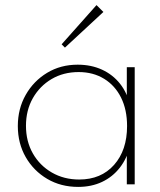

<svg xmlns="http://www.w3.org/2000/svg" viewBox="-20 -724 629 754"><path d="M287 10Q219 10 165.5 -21.5Q112 -53 81 -107Q50 -161 50 -229Q50 -297 81 -351.5Q112 -406 165 -438Q218 -470 285 -470Q338 -470 380.5 -450.5Q423 -431 451.5 -395Q480 -359 491 -309V-152Q479 -102 450.5 -65.5Q422 -29 380.5 -9.5Q339 10 287 10ZM291 -19Q377 -19 428 -76.5Q479 -134 479 -229Q479 -293 455.5 -340.5Q432 -388 389 -414.5Q346 -441 289 -441Q229 -441 182.5 -413.5Q136 -386 109 -338.5Q82 -291 82 -230Q82 -169 109 -121.5Q136 -74 183.5 -46.5Q231 -19 291 -19ZM478 0V-123L487 -237L478 -348V-460H509V0ZM235 -537 222 -550 359 -704 386 -677Z"/></svg>

Font: Outfit Thin
Style: Regular
Weight: 100
Designer: Rodrigo Fuenzalida
Foundry: fragTYPE
Version: Version 1.100;gftools[0.9.27]